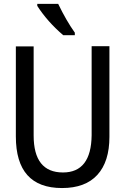

<svg xmlns="http://www.w3.org/2000/svg" viewBox="-20 -951 640 981"><path d="M539.1 -714.8V-252Q539.1 -125 477.5 -57.6Q416 9.8 296.9 9.8Q61 9.8 61 -253.9V-713.9H151.9V-258.8Q151.9 -69.8 301.8 -69.8Q445.8 -69.8 448.2 -259.8V-714.8ZM362.3 -771H303.2Q222.2 -840.3 170.4 -920.9V-931.2H277.3Q319.3 -844.2 362.3 -784.2Z"/></svg>

Font: Noto Mono
Style: Regular
Weight: 400
Designer: Monotype Design Team
Foundry: Monotype Imaging Inc.
Version: Version 1.00